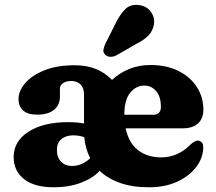

<svg xmlns="http://www.w3.org/2000/svg" viewBox="-20 -760 894 793"><path d="M820 -307.5Q820 -270.5 797.8 -250.2Q775.5 -230 735 -230H499Q511.5 -170 550 -140Q588.5 -110 645.5 -110Q681.5 -110 712.5 -124.2Q743.5 -138.5 765 -161.5Q786.5 -180.5 797.5 -179.5Q806 -178.5 812.8 -172.2Q819.5 -166 819.5 -151Q819 -108.5 791 -71Q763 -33.5 712.8 -10Q662.5 13.5 595 13.5Q526.5 13.5 475.8 -4.5Q425 -22.5 391.5 -54.5Q364 -24 314.2 -5.2Q264.5 13.5 202 13.5Q122 13.5 79.2 -20.2Q36.5 -54 36.5 -111.5Q36.5 -177 98 -216.2Q159.5 -255.5 261.5 -255.5Q298 -255.5 327 -250V-370.5Q327 -396 313 -410.8Q299 -425.5 274 -425.5Q253.5 -425.5 240.5 -416.5Q227.5 -407.5 227.5 -394V-362Q227.5 -326 203 -306.2Q178.5 -286.5 133.5 -286.5Q94.5 -286.5 75.5 -303.8Q56.5 -321 56.5 -351Q56.5 -384 83.5 -416Q110.5 -448 162.5 -469.2Q214.5 -490.5 289.5 -490.5Q384.5 -490.5 442.5 -430Q510.5 -491.5 601 -491.5Q668.5 -491.5 717.5 -466.8Q766.5 -442 793.2 -400.2Q820 -358.5 820 -307.5ZM576.5 -406.5Q541.5 -406.5 517.5 -376.8Q493.5 -347 493.5 -286H611.5Q644.5 -286 644.5 -318Q644.5 -362 624.5 -384.2Q604.5 -406.5 576.5 -406.5ZM215 -142Q215 -110 232.2 -92.2Q249.5 -74.5 276.5 -74.5Q300 -74.5 319 -83.5Q338 -92.5 352.5 -106.5Q332.5 -145.5 328 -193.5Q306.5 -201 282 -201Q251.5 -201 233.2 -185Q215 -169 215 -142ZM455.5 -659.5Q474 -699 497.2 -722Q520.5 -745 557.5 -738.5Q589 -733 604.8 -709Q620.5 -685 615.5 -658Q610.5 -631.5 593 -613.2Q575.5 -595 540 -577L460 -531Q448 -525 435 -525.5Q422 -526 414.5 -534Q405.5 -543 407.2 -554.5Q409 -566 415 -579Z"/></svg>

Font: Fraunces 9pt SuperSoft
Style: Bold
Weight: 700
Version: Version 1.000;[b76b70a41]